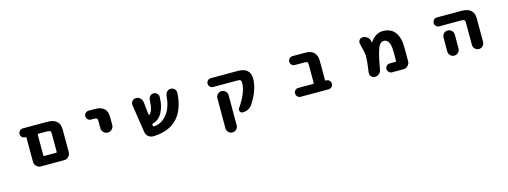

<svg xmlns="http://www.w3.org/2000/svg" viewBox="-12 -1413 6523 2463"><g transform="rotate(-15 3250.0 -181.5)"><path d="M374 -17.6Q337.9 -17.6 313.5 -42.5Q289.1 -67.4 289.1 -102.5V-422.9Q289.1 -430.7 281.2 -430.7H274.4Q250 -430.7 232.4 -447.8Q214.8 -464.8 214.8 -489.3Q214.8 -513.7 232.4 -531.2Q250 -548.8 274.4 -548.8H599.6Q764.6 -548.8 764.6 -401.4V-102.5Q764.6 -67.4 739.7 -42.5Q714.8 -17.6 679.7 -17.6ZM606.4 -135.7Q616.2 -135.7 616.2 -145.5V-384.8Q616.2 -412.1 606.4 -420.9Q594.7 -430.7 564.5 -430.7H448.2Q438.5 -430.7 438.5 -420.9V-145.5Q438.5 -135.7 448.2 -135.7Z M1235.4 -293.9V-385.7Q1235.4 -414.1 1225.6 -422.9Q1215.8 -431.6 1185.5 -431.6H1147.5Q1123 -431.6 1106 -449.2Q1088.9 -466.8 1088.9 -491.2Q1088.9 -515.6 1106 -532.7Q1123 -549.8 1147.5 -549.8H1228.5Q1393.6 -549.8 1393.6 -402.3V-293.9Q1393.6 -261.7 1370.6 -238.3Q1347.7 -214.8 1314.9 -214.8Q1282.2 -214.8 1258.8 -238.3Q1235.4 -261.7 1235.4 -293.9Z M1864.3 -17.6Q1863.3 -17.6 1862.3 -17.6Q1827.1 -17.6 1799.8 -41Q1771.5 -65.4 1766.6 -101.6L1710 -473.6Q1710 -478.5 1710 -484.4Q1710 -507.8 1725.6 -525.4Q1745.1 -548.8 1775.4 -548.8Q1807.6 -548.8 1831.5 -526.9Q1855.5 -504.9 1859.4 -472.7L1877.9 -301.8Q1877.9 -297.9 1880.9 -296.4Q1883.8 -294.9 1886.7 -296.9Q1910.2 -312.5 1923.8 -353.5Q1938.5 -395.5 1942.4 -481.4Q1943.4 -509.8 1962.9 -529.3Q1982.4 -548.8 2009.8 -548.8Q2038.1 -548.8 2057.6 -528.3Q2075.2 -510.7 2075.2 -485.4Q2075.2 -373 2030.3 -284.2Q1986.3 -198.2 1901.4 -176.8Q1891.6 -173.8 1892.6 -165L1894.5 -148.4Q1895.5 -138.7 1905.3 -138.7Q2014.6 -142.6 2088.9 -244.1Q2153.3 -331.1 2164.1 -477.5Q2167 -507.8 2188 -528.3Q2209 -548.8 2238.3 -548.8Q2267.6 -548.8 2288.1 -527.3Q2306.6 -508.8 2306.6 -482.4Q2306.6 -405.3 2280.3 -312.5Q2251 -213.9 2192.4 -148.4Q2163.1 -116.2 2127 -91.3Q2090.8 -66.4 2048.8 -50.8Q1967.8 -19.5 1864.3 -17.6Z M2785.2 123V-275.4Q2785.2 -306.6 2807.1 -328.6Q2829.1 -350.6 2859.9 -350.6Q2890.6 -350.6 2912.6 -328.6Q2934.6 -306.6 2934.6 -275.4V123Q2934.6 154.3 2912.6 175.8Q2890.6 197.3 2859.9 197.3Q2829.1 197.3 2807.1 175.8Q2785.2 154.3 2785.2 123ZM3054.7 -16.6Q3029.3 -16.6 3018.6 -39.1Q3013.7 -48.8 3013.7 -58.6Q3013.7 -70.3 3021.5 -82Q3143.6 -257.8 3143.6 -386.7Q3143.6 -411.1 3133.8 -419.9Q3123 -429.7 3093.8 -429.7H2770.5Q2746.1 -429.7 2729 -446.8Q2711.9 -463.9 2711.9 -488.3Q2711.9 -512.7 2729 -529.8Q2746.1 -546.9 2770.5 -546.9H3128.9Q3293.9 -546.9 3293.9 -399.4Q3293.9 -314.5 3254.9 -218.8Q3228.5 -153.3 3182.6 -84Q3162.1 -51.8 3127.9 -34.2Q3093.8 -16.6 3054.7 -16.6Z M3822.3 -17.6Q3797.9 -17.6 3780.8 -35.2Q3763.7 -52.7 3763.7 -77.1Q3763.7 -101.6 3780.8 -118.7Q3797.9 -135.7 3822.3 -135.7H4019.5Q4029.3 -135.7 4029.3 -145.5V-388.7Q4029.3 -416 4020.5 -422.9Q4011.7 -430.7 3983.4 -430.7H3855.5Q3831.1 -430.7 3814 -447.8Q3796.9 -464.8 3796.9 -489.3Q3796.9 -513.7 3814 -531.2Q3831.1 -548.8 3855.5 -548.8H4027.3Q4101.6 -548.8 4139.6 -510.7Q4177.7 -472.7 4178.7 -398.4V-143.6Q4178.7 -135.7 4186.5 -135.7H4194.3Q4218.8 -135.7 4235.8 -118.7Q4252.9 -101.6 4252.9 -77.1Q4252.9 -64.5 4248 -53.7Q4243.2 -43 4235.4 -35.2Q4227.5 -27.3 4216.8 -22.5Q4206.1 -17.6 4194.3 -17.6Z M5036.1 -17.6Q5011.7 -17.6 4994.6 -35.2Q4977.5 -52.7 4977.5 -77.1Q4977.5 -101.6 4994.6 -118.7Q5011.7 -135.7 5036.1 -135.7H5113.3Q5123 -135.7 5123 -145.5V-265.6Q5123 -354.5 5099.6 -395.5Q5076.2 -434.6 5039.1 -434.6Q5006.8 -434.6 4984.4 -409.2Q4960.9 -381.8 4936.5 -292Q4917 -219.7 4895.5 -91.8Q4890.6 -59.6 4866.2 -38.6Q4841.8 -17.6 4809.6 -17.6Q4780.3 -17.6 4760.7 -40Q4745.1 -58.6 4745.1 -82Q4745.1 -86.9 4745.1 -91.8Q4766.6 -241.2 4766.6 -297.9Q4766.6 -303.7 4766.6 -308.6Q4763.7 -359.4 4732.4 -477.5Q4730.5 -486.3 4730.5 -493.2Q4730.5 -511.7 4741.2 -526.4Q4757.8 -548.8 4786.1 -548.8Q4820.3 -548.8 4847.2 -529.3Q4874 -509.8 4879.9 -478.5Q4880.9 -468.8 4881.8 -460Q4882.8 -457 4885.3 -456.5Q4887.7 -456.1 4888.7 -458Q4920.9 -502.9 4958 -528.3Q5002.9 -559.6 5054.7 -559.6Q5163.1 -559.6 5216.8 -488.3Q5271.5 -418 5271.5 -278.3V-102.5Q5271.5 -67.4 5246.6 -42.5Q5221.7 -17.6 5186.5 -17.6Z M6116.2 -91.8V-384.8Q6116.2 -412.1 6106.4 -420.9Q6094.7 -430.7 6064.5 -430.7H5774.4Q5750 -430.7 5732.4 -447.8Q5714.8 -464.8 5714.8 -489.3Q5714.8 -513.7 5732.4 -531.2Q5750 -548.8 5774.4 -548.8H6099.6Q6264.6 -548.8 6264.6 -401.4V-91.8Q6264.6 -61.5 6242.7 -39.6Q6220.7 -17.6 6190.4 -17.6Q6160.2 -17.6 6138.2 -39.6Q6116.2 -61.5 6116.2 -91.8ZM5789.1 -92.8V-277.3Q5789.1 -307.6 5810.5 -329.6Q5832 -351.6 5863.3 -351.6Q5894.5 -351.6 5916.5 -329.6Q5938.5 -307.6 5938.5 -277.3V-92.8Q5938.5 -61.5 5916.5 -39.6Q5894.5 -17.6 5863.3 -17.6Q5832 -17.6 5810.5 -39.6Q5789.1 -61.5 5789.1 -92.8Z"/></g></svg>

Font: Rounded-X Mgen+ 2m bold
Style: Bold
Weight: 700
Designer: [Source Han Sans]
Ryoko NISHIZUKA  (kana & ideographs); Paul D. Hunt (Latin, Greek & Cyrillic); Wenlong ZHANG  (bopomofo
Version: Version 1.059.20150602